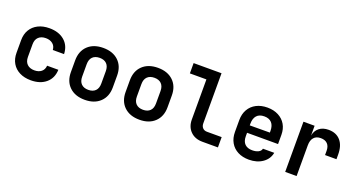

<svg xmlns="http://www.w3.org/2000/svg" viewBox="-44 -1348 3683 1976"><g transform="rotate(20 1797.5 -360.0)"><path d="M308.1 9.8Q237.8 9.8 185.1 -16.6Q132.3 -43 103.5 -91.6Q74.7 -140.1 74.7 -206.1V-344.2Q74.7 -410.2 103.5 -458.5Q132.3 -506.8 184.8 -533.4Q237.3 -560.1 308.1 -560.1Q411.1 -560.1 473.6 -506.6Q536.1 -453.1 539.1 -360.8H416Q413.1 -403.8 383.5 -427.5Q354 -451.2 308.1 -451.2Q257.8 -451.2 228.8 -423.6Q199.7 -396 199.7 -345.2V-206.1Q199.7 -155.3 228.5 -127.2Q257.3 -99.1 308.1 -99.1Q355 -99.1 384 -122.6Q413.1 -146 416 -189H539.1Q536.1 -97.2 473.6 -43.7Q411.1 9.8 308.1 9.8Z M898.4 8.8Q792.5 8.8 730.5 -50.5Q668.5 -109.9 668.5 -210.9V-338.9Q668.5 -440.9 730.5 -500Q792.5 -559.1 898.4 -559.1Q1003.9 -559.1 1065.9 -500Q1127.9 -440.9 1127.9 -338.9V-210.9Q1127.9 -109.9 1065.9 -50.5Q1003.9 8.8 898.4 8.8ZM898.4 -100.1Q947.8 -100.1 975.3 -127.4Q1002.9 -154.8 1002.9 -207V-342.8Q1002.9 -394.5 975.6 -422.4Q948.2 -450.2 898.4 -450.2Q848.6 -450.2 821 -422.6Q793.5 -395 793.5 -342.8V-207Q793.5 -155.3 821 -127.7Q848.6 -100.1 898.4 -100.1Z M1497.6 8.8Q1391.6 8.8 1329.6 -50.5Q1267.6 -109.9 1267.6 -210.9V-338.9Q1267.6 -440.9 1329.6 -500Q1391.6 -559.1 1497.6 -559.1Q1603 -559.1 1665 -500Q1727.1 -440.9 1727.1 -338.9V-210.9Q1727.1 -109.9 1665 -50.5Q1603 8.8 1497.6 8.8ZM1497.6 -100.1Q1546.9 -100.1 1574.5 -127.4Q1602.1 -154.8 1602.1 -207V-342.8Q1602.1 -394.5 1574.7 -422.4Q1547.4 -450.2 1497.6 -450.2Q1447.8 -450.2 1420.2 -422.6Q1392.6 -395 1392.6 -342.8V-207Q1392.6 -155.3 1420.2 -127.7Q1447.8 -100.1 1497.6 -100.1Z M2185.5 0Q2103.5 0 2054.2 -49.1Q2004.9 -98.1 2004.9 -178.2V-617.2H1823.7V-730H2129.4V-181.2Q2129.4 -150.4 2147 -131.6Q2164.6 -112.8 2194.3 -112.8H2355.5V0Z M2696.3 9.8Q2627 9.8 2575 -17.1Q2522.9 -43.9 2494.4 -93.5Q2465.8 -143.1 2465.8 -210V-339.8Q2465.8 -406.7 2494.4 -456.3Q2522.9 -505.9 2575 -533Q2627 -560.1 2696.3 -560.1Q2765.1 -560.1 2816.9 -533Q2868.7 -505.9 2897 -457.5Q2925.3 -409.2 2925.3 -344.2V-244.1H2585.9V-206.1Q2585.9 -149.9 2615 -121.3Q2644 -92.8 2696.3 -92.8Q2735.4 -92.8 2762.9 -106.4Q2790.5 -120.1 2795.4 -146H2919.4Q2906.2 -75.2 2845.2 -32.7Q2784.2 9.8 2696.3 9.8ZM2585.9 -344.2V-325.2L2805.7 -326.2V-345.2Q2805.7 -402.3 2777.6 -433.1Q2749.5 -463.9 2696.3 -463.9Q2641.6 -463.9 2613.8 -432.6Q2585.9 -401.4 2585.9 -344.2Z M3092.3 0V-549.8H3214.4V-442.9Q3224.1 -497.1 3263.4 -528.6Q3302.7 -560.1 3365.7 -560.1Q3449.7 -560.1 3496.6 -506.1Q3543.5 -452.1 3543.5 -355V-303.2H3418.5V-349.1Q3418.5 -398.9 3392.6 -425.5Q3366.7 -452.1 3318.8 -452.1Q3269.5 -452.1 3243.4 -422.1Q3217.3 -392.1 3217.3 -336.9V0Z"/></g></svg>

Font: UDEV Gothic 35
Style: Bold
Weight: 700
Version: v2.1.0; ttfautohint (v1.8.4.7-5d5b-dirty) -l 6 -r 45 -G 200 